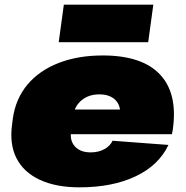

<svg xmlns="http://www.w3.org/2000/svg" viewBox="-20 -791 799 824"><path d="M321 13Q220 13 150.5 -19.5Q81 -52 50.5 -112.5Q20 -173 32 -258L35 -282Q47 -367 97.5 -427.5Q148 -488 231 -520.5Q314 -553 421 -553Q589 -553 666 -472Q743 -391 722 -238L718 -215H237L252 -321H531L493 -281L495 -294Q500 -336 476 -361Q452 -386 406 -386Q361 -386 330.5 -361Q300 -336 294 -294L285 -228Q279 -186 302.5 -161.5Q326 -137 369 -137Q404 -137 429 -151.5Q454 -166 463 -187L703 -169Q661 -81 561.5 -34Q462 13 321 13ZM638 -771 616 -610H232L254 -771Z"/></svg>

Font: Pathway Extreme 28pt Black
Style: Italic
Weight: 900
Italic angle: -8°
Designer: Eduardo Rodriguez Tunni
Foundry: Eduardo Rodriguez Tunni
Version: Version 1.001;gftools[0.9.26]